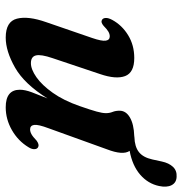

<svg xmlns="http://www.w3.org/2000/svg" viewBox="-2 -656 668 705"><g transform="rotate(90 332.5 -303.0)"><path d="M518.5 -109Q526.5 -106 527.2 -95.8Q528 -85.5 520 -73Q497 -35 457.2 -12.2Q417.5 10.5 373.5 10.5Q309 10.5 309 -41.5Q309 -60.5 318.5 -85.8Q328 -111 341 -143Q288 -58 227.8 -23.8Q167.5 10.5 117.5 10.5Q58.5 10.5 48 -30.8Q37.5 -72 61 -138.5L119 -307Q131 -342 128.8 -356.8Q126.5 -371.5 113 -371.5Q104.5 -371.5 95.8 -366.5Q87 -361.5 74.5 -349Q61.5 -338 53.5 -342.5Q46.5 -345.5 45.5 -355.5Q44.5 -365.5 52.5 -380.5Q72 -416.5 108.8 -439Q145.5 -461.5 192.5 -461.5Q246 -461.5 258.8 -428Q271.5 -394.5 251.5 -336L193 -161.5Q178.5 -119 183 -100.5Q187.5 -82 211.5 -82Q234 -82 263 -102.2Q292 -122.5 320.2 -162.2Q348.5 -202 369 -261Q383.5 -302.5 389.2 -323.5Q395 -344.5 395 -357.5Q395 -370.5 390.5 -381.8Q386 -393 386 -407.5Q386 -431 410.8 -445.5Q435.5 -460 479.5 -461.5Q481 -461.5 482.5 -462Q518 -463 537.8 -478.5Q557.5 -494 565 -528L572.5 -562.5Q578 -588.5 592 -603.5Q606 -618.5 629 -617Q650.5 -616 659.5 -598.5Q668.5 -581 662.5 -552.5Q654 -512 620.8 -483.2Q587.5 -454.5 533.5 -444.5Q550.5 -420 527.5 -360.5L450.5 -147Q436 -108.5 438.2 -93.8Q440.5 -79 454.5 -79Q463 -79 472.2 -84Q481.5 -89 496 -103Q510 -113 518.5 -109Z"/></g></svg>

Font: Fraunces 72pt S050 SemiBold
Style: Italic
Weight: 600
Italic angle: -16°
Version: Version 1.000; ttfautohint (v1.8.3)